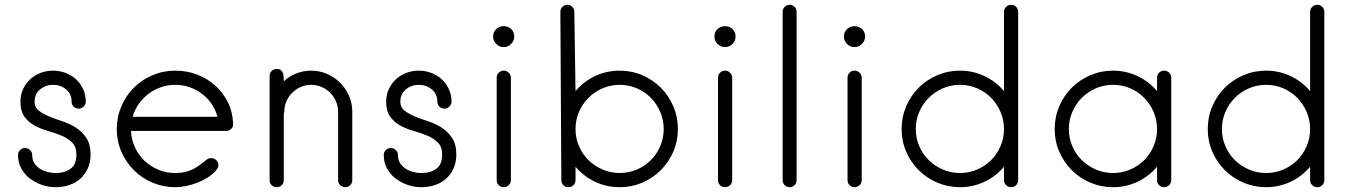

<svg xmlns="http://www.w3.org/2000/svg" viewBox="-20 -779 5629 799"><path d="M357 -136Q357 -104 345.5 -78.5Q334 -53 314.5 -35.5Q295 -18 268.5 -9Q242 0 211 0Q182 0 154.5 -9.5Q127 -19 104.5 -36Q82 -53 68.5 -78Q55 -103 55 -134Q55 -146 63.5 -154.5Q72 -163 84 -163Q96 -163 105 -154.5Q114 -146 114 -134Q114 -114 123 -100Q132 -86 146 -77Q160 -68 177 -63.5Q194 -59 211 -59Q249 -59 273.5 -76.5Q298 -94 298 -136Q298 -168 280.5 -185.5Q263 -203 237.5 -214Q212 -225 181.5 -233.5Q151 -242 125.5 -255.5Q100 -269 82.5 -292.5Q65 -316 65 -356Q65 -384 76 -408Q87 -432 105.5 -449Q124 -466 148.5 -475.5Q173 -485 201 -485Q228 -485 253 -475.5Q278 -466 296.5 -449Q315 -432 326 -408Q337 -384 337 -356Q337 -344 328 -335.5Q319 -327 307 -327Q295 -327 286.5 -335.5Q278 -344 278 -356Q278 -388 255 -407Q232 -426 201 -426Q170 -426 147 -407Q124 -388 124 -356Q124 -332 141.5 -318.5Q159 -305 184.5 -294.5Q210 -284 240.5 -274Q271 -264 296.5 -247.5Q322 -231 339.5 -204.5Q357 -178 357 -136Z M950 -263Q951 -251 942 -242.5Q933 -234 921 -234H525Q527 -197 542 -165Q557 -133 582 -109.5Q607 -86 639.5 -72.5Q672 -59 709 -59Q730 -59 747 -62.5Q764 -66 779 -73Q794 -80 808 -90Q822 -100 838 -113Q843 -117 847.5 -119Q852 -121 859 -121Q871 -121 880 -112.5Q889 -104 889 -92Q889 -85 886.5 -80.5Q884 -76 880 -71Q866 -54 845.5 -41Q825 -28 802 -19Q779 -10 755 -5Q731 0 709 0Q659 0 614.5 -19Q570 -38 537 -71Q504 -104 485 -148Q466 -192 466 -242Q466 -292 485 -336.5Q504 -381 537 -414Q570 -447 614.5 -466Q659 -485 709 -485Q757 -485 799.5 -469Q842 -453 875 -423.5Q908 -394 928 -354Q948 -314 950 -266ZM885 -293Q877 -323 860 -347.5Q843 -372 819.5 -389.5Q796 -407 768 -416.5Q740 -426 709 -426Q678 -426 649.5 -416Q621 -406 598 -388.5Q575 -371 557.5 -346.5Q540 -322 532 -293Z M1446 -29Q1446 -17 1437.5 -8.5Q1429 0 1417 0Q1405 0 1396 -8.5Q1387 -17 1387 -29V-314Q1387 -337 1378 -357.5Q1369 -378 1354 -393Q1339 -408 1318.5 -417Q1298 -426 1275 -426Q1252 -426 1231.5 -417Q1211 -408 1196 -393Q1181 -378 1172 -357.5Q1163 -337 1163 -314Q1163 -312 1162 -309.5Q1161 -307 1161 -304V-29Q1161 -17 1152.5 -8.5Q1144 0 1132 0Q1119 0 1110.5 -8.5Q1102 -17 1102 -29V-462Q1102 -475 1110.5 -483.5Q1119 -492 1132 -492Q1143 -492 1149 -487Q1155 -482 1157.5 -474.5Q1160 -467 1160.5 -458Q1161 -449 1161 -441Q1184 -462 1213.5 -473.5Q1243 -485 1275 -485Q1310 -485 1341 -471.5Q1372 -458 1395.5 -434.5Q1419 -411 1432.5 -380Q1446 -349 1446 -314Z M1879 -136Q1879 -104 1867.5 -78.5Q1856 -53 1836.5 -35.5Q1817 -18 1790.5 -9Q1764 0 1733 0Q1704 0 1676.5 -9.5Q1649 -19 1626.5 -36Q1604 -53 1590.5 -78Q1577 -103 1577 -134Q1577 -146 1585.5 -154.5Q1594 -163 1606 -163Q1618 -163 1627 -154.5Q1636 -146 1636 -134Q1636 -114 1645 -100Q1654 -86 1668 -77Q1682 -68 1699 -63.5Q1716 -59 1733 -59Q1771 -59 1795.5 -76.5Q1820 -94 1820 -136Q1820 -168 1802.5 -185.5Q1785 -203 1759.5 -214Q1734 -225 1703.5 -233.5Q1673 -242 1647.5 -255.5Q1622 -269 1604.5 -292.5Q1587 -316 1587 -356Q1587 -384 1598 -408Q1609 -432 1627.5 -449Q1646 -466 1670.5 -475.5Q1695 -485 1723 -485Q1750 -485 1775 -475.5Q1800 -466 1818.5 -449Q1837 -432 1848 -408Q1859 -384 1859 -356Q1859 -344 1850 -335.5Q1841 -327 1829 -327Q1817 -327 1808.5 -335.5Q1800 -344 1800 -356Q1800 -388 1777 -407Q1754 -426 1723 -426Q1692 -426 1669 -407Q1646 -388 1646 -356Q1646 -332 1663.5 -318.5Q1681 -305 1706.5 -294.5Q1732 -284 1762.5 -274Q1793 -264 1818.5 -247.5Q1844 -231 1861.5 -204.5Q1879 -178 1879 -136Z M2120 -627Q2120 -609 2107 -596Q2094 -583 2076 -583Q2058 -583 2045 -596Q2032 -609 2032 -627Q2032 -646 2045 -658Q2058 -670 2076 -670Q2095 -670 2107.5 -658Q2120 -646 2120 -627ZM2106 -29Q2106 -17 2097 -8.5Q2088 0 2076 0Q2064 0 2055.5 -8.5Q2047 -17 2047 -29V-456Q2047 -468 2055.5 -476.5Q2064 -485 2076 -485Q2088 -485 2097 -476.5Q2106 -468 2106 -456Z M2801 -242Q2801 -192 2782 -148Q2763 -104 2730 -71Q2697 -38 2653 -19Q2609 0 2559 0Q2505 0 2457.5 -22Q2410 -44 2375 -85V-29Q2375 -17 2366.5 -8.5Q2358 0 2346 0Q2333 0 2324.5 -8.5Q2316 -17 2316 -29L2312 -730Q2312 -742 2320.5 -750.5Q2329 -759 2341 -759Q2353 -759 2361.5 -750.5Q2370 -742 2370 -730L2375 -400Q2410 -441 2457.5 -463Q2505 -485 2559 -485Q2609 -485 2653 -466Q2697 -447 2730 -414Q2763 -381 2782 -336.5Q2801 -292 2801 -242ZM2742 -242Q2742 -280 2727.5 -313.5Q2713 -347 2688.5 -372Q2664 -397 2630.5 -411.5Q2597 -426 2559 -426Q2521 -426 2487.5 -411.5Q2454 -397 2429 -372Q2404 -347 2389.5 -313.5Q2375 -280 2375 -242Q2375 -204 2389.5 -170.5Q2404 -137 2429 -112.5Q2454 -88 2487.5 -73.5Q2521 -59 2559 -59Q2597 -59 2630.5 -73.5Q2664 -88 2688.5 -112.5Q2713 -137 2727.5 -170.5Q2742 -204 2742 -242Z M3041 -627Q3041 -609 3028 -596Q3015 -583 2997 -583Q2979 -583 2966 -596Q2953 -609 2953 -627Q2953 -646 2966 -658Q2979 -670 2997 -670Q3016 -670 3028.5 -658Q3041 -646 3041 -627ZM3027 -29Q3027 -17 3018 -8.5Q3009 0 2997 0Q2985 0 2976.5 -8.5Q2968 -17 2968 -29V-456Q2968 -468 2976.5 -476.5Q2985 -485 2997 -485Q3009 -485 3018 -476.5Q3027 -468 3027 -456Z M3295 -29Q3295 -17 3286.5 -8.5Q3278 0 3266 0Q3254 0 3245.5 -8.5Q3237 -17 3237 -29V-730Q3237 -742 3245.5 -750.5Q3254 -759 3266 -759Q3278 -759 3286.5 -750.5Q3295 -742 3295 -730Z M3580 -627Q3580 -609 3567 -596Q3554 -583 3536 -583Q3518 -583 3505 -596Q3492 -609 3492 -627Q3492 -646 3505 -658Q3518 -670 3536 -670Q3555 -670 3567.5 -658Q3580 -646 3580 -627ZM3566 -29Q3566 -17 3557 -8.5Q3548 0 3536 0Q3524 0 3515.5 -8.5Q3507 -17 3507 -29V-456Q3507 -468 3515.5 -476.5Q3524 -485 3536 -485Q3548 -485 3557 -476.5Q3566 -468 3566 -456Z M4217 -29Q4217 -17 4208.5 -8.5Q4200 0 4188 0Q4176 0 4167 -8.5Q4158 -17 4158 -29V-85Q4123 -44 4075.5 -22Q4028 0 3975 0Q3925 0 3880.5 -19Q3836 -38 3803 -71Q3770 -104 3751 -148Q3732 -192 3732 -242Q3732 -292 3751 -336.5Q3770 -381 3803 -414Q3836 -447 3880.5 -466Q3925 -485 3975 -485Q4028 -485 4075.5 -463Q4123 -441 4158 -400V-730Q4158 -742 4167 -750.5Q4176 -759 4188 -759Q4200 -759 4208.5 -750.5Q4217 -742 4217 -730ZM4158 -242Q4158 -280 4143.5 -313.5Q4129 -347 4104.5 -372Q4080 -397 4046.5 -411.5Q4013 -426 3975 -426Q3937 -426 3903.5 -411.5Q3870 -397 3845 -372Q3820 -347 3805.5 -313.5Q3791 -280 3791 -242Q3791 -204 3805.5 -170.5Q3820 -137 3845 -112.5Q3870 -88 3903.5 -73.5Q3937 -59 3975 -59Q4013 -59 4046.5 -73.5Q4080 -88 4104.5 -112.5Q4129 -137 4143.5 -170.5Q4158 -204 4158 -242Z M4854 -29Q4854 -17 4845.5 -8.5Q4837 0 4825 0Q4812 0 4803.5 -8.5Q4795 -17 4795 -29V-85Q4760 -44 4712.5 -22Q4665 0 4612 0Q4562 0 4517.5 -19Q4473 -38 4440 -71Q4407 -104 4388 -148Q4369 -192 4369 -242Q4369 -292 4388 -336.5Q4407 -381 4440 -414Q4473 -447 4517.5 -466Q4562 -485 4612 -485Q4665 -485 4712.5 -463Q4760 -441 4795 -400V-456Q4795 -468 4803.5 -476.5Q4812 -485 4825 -485Q4837 -485 4845.5 -476.5Q4854 -468 4854 -456ZM4795 -242Q4795 -280 4780.5 -313.5Q4766 -347 4741.5 -372Q4717 -397 4683.5 -411.5Q4650 -426 4612 -426Q4574 -426 4540.5 -411.5Q4507 -397 4482 -372Q4457 -347 4442.5 -313.5Q4428 -280 4428 -242Q4428 -204 4442.5 -170.5Q4457 -137 4482 -112.5Q4507 -88 4540.5 -73.5Q4574 -59 4612 -59Q4650 -59 4683.5 -73.5Q4717 -88 4741.5 -112.5Q4766 -137 4780.5 -170.5Q4795 -204 4795 -242Z M5491 -29Q5491 -17 5482.5 -8.5Q5474 0 5462 0Q5450 0 5441 -8.5Q5432 -17 5432 -29V-85Q5397 -44 5349.5 -22Q5302 0 5249 0Q5199 0 5154.5 -19Q5110 -38 5077 -71Q5044 -104 5025 -148Q5006 -192 5006 -242Q5006 -292 5025 -336.5Q5044 -381 5077 -414Q5110 -447 5154.5 -466Q5199 -485 5249 -485Q5302 -485 5349.5 -463Q5397 -441 5432 -400V-730Q5432 -742 5441 -750.5Q5450 -759 5462 -759Q5474 -759 5482.5 -750.5Q5491 -742 5491 -730ZM5432 -242Q5432 -280 5417.5 -313.5Q5403 -347 5378.5 -372Q5354 -397 5320.5 -411.5Q5287 -426 5249 -426Q5211 -426 5177.5 -411.5Q5144 -397 5119 -372Q5094 -347 5079.5 -313.5Q5065 -280 5065 -242Q5065 -204 5079.5 -170.5Q5094 -137 5119 -112.5Q5144 -88 5177.5 -73.5Q5211 -59 5249 -59Q5287 -59 5320.5 -73.5Q5354 -88 5378.5 -112.5Q5403 -137 5417.5 -170.5Q5432 -204 5432 -242Z"/></svg>

Font: Hanken Light
Style: Light
Weight: 300
Designer: Alfredo Marco Pradil
Foundry: Hanken Design Co.
Version: Version 2.06 2014